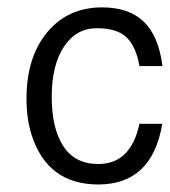

<svg xmlns="http://www.w3.org/2000/svg" viewBox="-20 -487 454 513"><path d="M352.5 -310.5Q343.8 -361.8 318.6 -386.7Q293.5 -411.6 238.5 -411.6Q183.6 -411.6 150.9 -362.3Q118.2 -313 118.2 -228.5Q118.2 -144 149.2 -96.4Q180.2 -48.8 242.7 -48.8Q329.6 -48.8 352.5 -156.2H413.6Q386.2 5.9 242.7 5.9Q106.9 5.9 64.5 -126.5Q50.8 -168.9 50.8 -223.6Q50.8 -334 106 -400.6Q161.1 -467.3 252.9 -467.3Q324.2 -467.3 364 -429.2Q403.8 -391.1 414.1 -310.5Z"/></svg>

Font: RIT Meera New
Style: Regular
Weight: 400
Designer: Hussain K H
Foundry: RIT
Version: 1.6.2